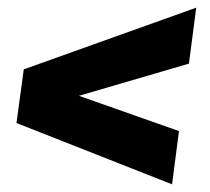

<svg xmlns="http://www.w3.org/2000/svg" viewBox="-20 -553 548 501"><path d="M473 -387 186 -303 447 -211 429 -72 23 -232 42 -372 492 -533Z"/></svg>

Font: Ezarion Extra Bold
Style: Italic
Weight: 800
Italic angle: -8°
Designer: Natanael Gama
Version: Version 1.001;PS 001.001;hotconv 1.0.70;makeotf.lib2.5.58329